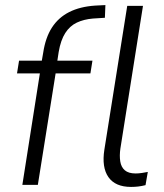

<svg xmlns="http://www.w3.org/2000/svg" viewBox="-20 -728 645 756"><path d="M68 0 137 -439H47L55 -489H160L142 -474L150 -520Q159 -580 184.5 -619.5Q210 -659 252.5 -680.5Q295 -702 355 -706L395 -708L393 -658L346 -655Q310 -652 282.5 -639Q255 -626 237 -598Q219 -570 211 -523L204 -477L194 -489H344L336 -439H199L129 0ZM496 8Q434 8 407 -30.5Q380 -69 391 -139L481 -705H543L454 -143Q450 -115 453.5 -92.5Q457 -70 471.5 -57.5Q486 -45 514 -45Q526 -45 539 -47Q552 -49 562 -51L553 1Q537 5 523.5 6.5Q510 8 496 8Z"/></svg>

Font: Nunito Sans 10pt SemiCondensed Light
Style: Italic
Weight: 300
Width: 4
Italic angle: -9°
Designer: Vernon Adams
Foundry: Vernon Adams
Version: Version 3.101;gftools[0.9.27]